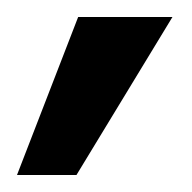

<svg xmlns="http://www.w3.org/2000/svg" viewBox="-27 -715 226 226"><path d="M-7 -509 65 -695H176L63 -509Z"/></svg>

Font: Coval
Style: Medium
Weight: 500
Foundry: Context Ltd
Version: Version 001.000